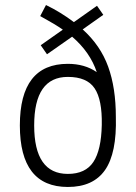

<svg xmlns="http://www.w3.org/2000/svg" viewBox="-20 -735 540 764"><path d="M267 -589 167 -519 142 -555 230 -617Q202 -637 140 -671L163 -715Q221 -687 274 -647L366 -712L391 -676L309 -618Q380 -554 410.5 -469.5Q441 -385 441 -270Q445 -126 398 -58.5Q351 9 250 9Q59 9 59 -236Q59 -481 250 -481Q317 -481 365 -448Q339 -527 267 -589ZM250 -43Q320 -43 351.5 -90.5Q383 -138 385 -238Q387 -338 356.5 -383.5Q326 -429 250 -429Q116 -429 116 -236Q116 -43 250 -43Z"/></svg>

Font: TypoPRO Lekton
Style: Regular
Weight: 400
Monospace: yes
Designer: Paolo Mazzetti, Luciano Perondi, Raffaele Flato, Elena Papassissa, Emilio Macchia, Michela Povoleri, Tobias Seemiller, R
Version: Version 34.000